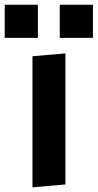

<svg xmlns="http://www.w3.org/2000/svg" viewBox="-77 -790 415 816"><path d="M61 6V-551L201 -563V-6ZM-57 -629V-770H84V-629ZM177 -629V-770H318V-629Z"/></svg>

Font: Francois One
Style: Regular
Weight: 400
Designer: Vernon Adams
Foundry: Vernon Adams
Version: Version 2.000